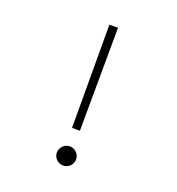

<svg xmlns="http://www.w3.org/2000/svg" viewBox="-129 -802 844 917"><g transform="rotate(20 293.0 -344.0)"><path d="M272 -173.8 271 -698.2H314.9L312 -173.8ZM293 9.8Q272.9 9.8 258.5 -4.4Q244.1 -18.6 244.1 -38.6Q244.1 -58.6 258.5 -73Q272.9 -87.4 293 -87.4Q313 -87.4 327.4 -73Q341.8 -58.6 341.8 -38.6Q341.8 -18.6 327.4 -4.4Q313 9.8 293 9.8Z"/></g></svg>

Font: Caskaydia Cove ExtraLight
Style: Regular
Weight: 200
Monospace: yes
Designer: Aaron Bell
Foundry: Saja Typeworks
Version: Version 4.300; ttfautohint (v1.8.3)